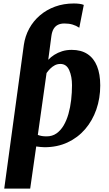

<svg xmlns="http://www.w3.org/2000/svg" viewBox="-20 -858 642 1132"><path d="M5 254 120.5 -593Q128 -645 152.2 -689.5Q176.5 -734 215.2 -767.2Q254 -800.5 304.8 -819Q355.5 -837.5 415.5 -837.5Q432.5 -837.5 448.2 -835.5Q464 -833.5 474 -829L447.5 -694.5Q429 -707 407.8 -713.2Q386.5 -719.5 360 -719.5Q337.5 -719.5 321.8 -711.8Q306 -704 296.2 -687.8Q286.5 -671.5 283 -645.5L264.5 -505.5Q279.5 -521.5 300.2 -534.8Q321 -548 346.5 -556Q372 -564 403 -564Q458 -564 495.5 -539.5Q533 -515 552 -468Q571 -421 571 -354Q571 -278.5 548 -212.5Q525 -146.5 482 -96.5Q439 -46.5 378.2 -18.2Q317.5 10 242.5 10Q231 10 218.2 8.5Q205.5 7 193.5 5.5L158 254ZM255 -54Q288 -54 312.8 -71.2Q337.5 -88.5 355 -118Q372.5 -147.5 383.5 -186.2Q394.5 -225 399.5 -268.5Q404.5 -312 404.5 -355.5Q404.5 -407 388.2 -444Q372 -481 336 -481Q318 -481 303.2 -473.2Q288.5 -465.5 276.2 -453.2Q264 -441 254.5 -427.5L203 -62.5Q213.5 -58.5 226 -56.2Q238.5 -54 255 -54Z"/></svg>

Font: Merriweather 28pt Black
Style: Italic
Weight: 900
Italic angle: -7.8°
Version: Version 2.101